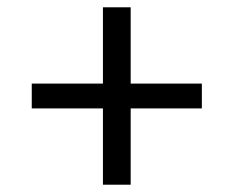

<svg xmlns="http://www.w3.org/2000/svg" viewBox="-20 -568 640 526"><path d="M262 -62V-271H67V-339H262V-548H338V-339H533V-271H338V-62Z"/></svg>

Font: IBM Plex Sans KR
Style: Regular
Weight: 400
Designer: Mike Abbink; Paul van der Laan; Pieter van Rosmalen; Wujin Sim; Chorong Kim; Dohee Lee;
Foundry: Sandoll Inc.
Version: Version 1.001